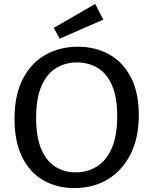

<svg xmlns="http://www.w3.org/2000/svg" viewBox="-20 -948 781 978"><path d="M359 10Q270 10 201 -29.5Q132 -69 93 -147.5Q54 -226 54 -342Q54 -465 96.5 -546.5Q139 -628 212 -669Q285 -710 376 -710Q466 -710 536 -671Q606 -632 646.5 -554.5Q687 -477 687 -362Q687 -245 644.5 -161.5Q602 -78 528 -34Q454 10 359 10ZM366 -70Q424 -70 472 -99Q520 -128 548.5 -191.5Q577 -255 577 -357Q577 -453 550.5 -513.5Q524 -574 477.5 -602Q431 -630 372 -630Q314 -630 267 -602Q220 -574 192 -511.5Q164 -449 164 -346Q164 -250 190 -189Q216 -128 261.5 -99Q307 -70 366 -70ZM284 -751 254 -806 465 -928 506 -848Z"/></svg>

Font: Bitter Medium
Style: Regular
Weight: 500
Designer: Sol Matas, and Bitter project Authors
Foundry: Sol Matas
Version: Version 2.001